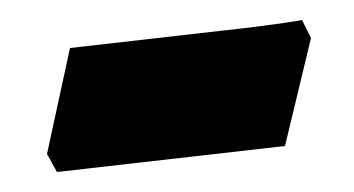

<svg xmlns="http://www.w3.org/2000/svg" viewBox="-20 -348 354 192"><path d="M291 -310 282 -328C282 -328 263 -324 199 -317L50 -300L27 -194L37 -176L265 -202Z"/></svg>

Font: Alegreya SC Black
Style: Italic
Weight: 900
Italic angle: -7°
Designer: Juan Pablo del Peral
Foundry: Huerta Tipografica
Version: Version 2.007;PS 002.007;hotconv 1.0.88;makeotf.lib2.5.64775